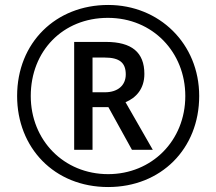

<svg xmlns="http://www.w3.org/2000/svg" viewBox="-20 -837 872 774"><path d="M416 -83C629 -83 783 -237 783 -450C783 -661 622 -817 416 -817C205 -817 49 -665 49 -450C49 -242 198 -83 416 -83ZM416 -135C237 -135 104 -272 104 -450C104 -631 233 -765 415 -765C596 -765 727 -626 727 -450C727 -269 591 -135 416 -135ZM279 -233H353V-405H417L512 -233H596L486 -425C529 -443 562 -479 562 -539C562 -626 511 -668 407 -668H279ZM403 -465H353V-605H402C462 -605 487 -584 487 -537C487 -493 455 -465 403 -465Z"/></svg>

Font: Noto Sans Kannada UI SemiCondensed SemiBold
Style: Regular
Weight: 600
Width: 4
Designer: Jelle Bosma - Monotype Design Team
Foundry: Monotype Imaging Inc.
Version: Version 2.006